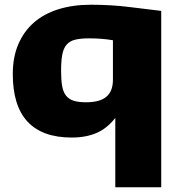

<svg xmlns="http://www.w3.org/2000/svg" viewBox="-20 -571 759 811"><path d="M467 -73Q433 -29 388 -9.5Q343 10 283 10Q159 10 96.5 -57Q34 -124 34 -258Q34 -330 57.5 -384.5Q81 -439 123.5 -476Q166 -513 227 -532Q288 -551 363 -551Q451 -551 529.5 -541Q608 -531 661 -525V220H467ZM343 -139Q402 -139 429.5 -162.5Q457 -186 457 -234V-401Q434 -405 409 -407Q384 -409 357 -409Q321 -409 298 -403.5Q275 -398 261.5 -382.5Q248 -367 243 -340Q238 -313 238 -271Q238 -233 242.5 -207.5Q247 -182 259 -167Q271 -152 291 -145.5Q311 -139 343 -139Z"/></svg>

Font: Encode Sans Wide
Style: ExtraBold
Weight: 800
Designer: Pablo Impallari, Andres Torresi
Foundry: Pablo Impallari, Andres Torresi
Version: Version 1.000; ttfautohint (v1.00) -l 8 -r 50 -G 200 -x 14 -